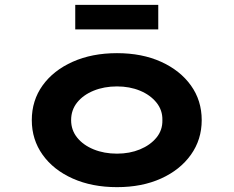

<svg xmlns="http://www.w3.org/2000/svg" viewBox="-20 -761 962 791"><path d="M462 10Q359 10 279.5 -25.5Q200 -61 155.5 -123.5Q111 -186 111 -266Q111 -347 155.5 -409Q200 -471 279.5 -506.5Q359 -542 462 -542Q565 -542 643.5 -506.5Q722 -471 766.5 -409Q811 -347 811 -266Q811 -186 766.5 -123.5Q722 -61 643.5 -25.5Q565 10 462 10ZM462 -128Q514 -128 556.5 -145.5Q599 -163 624.5 -194Q650 -225 649 -266Q650 -307 624.5 -338.5Q599 -370 556.5 -387.5Q514 -405 462 -405Q409 -405 366 -387.5Q323 -370 298 -339Q273 -308 273 -266Q273 -225 298 -194Q323 -163 366 -145.5Q409 -128 462 -128ZM290 -640V-741H632V-640Z"/></svg>

Font: Lexend Tera
Style: Bold
Weight: 700
Designer: Bonnie Shaver-Troup, Thomas Jockin
Foundry: Lexend
Version: Version 1.007